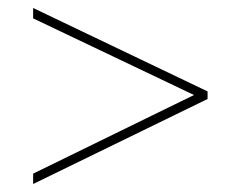

<svg xmlns="http://www.w3.org/2000/svg" viewBox="-20 -601 603 481"><path d="M63 -140 500 -353V-372L63 -581V-555L466 -363L63 -166Z"/></svg>

Font: Noto Sans Mono SemiCondensed Thin
Style: Regular
Weight: 100
Width: 4
Designer: Monotype Design Team
Foundry: Monotype Imaging Inc.
Version: Version 2.014